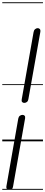

<svg xmlns="http://www.w3.org/2000/svg" viewBox="-25 -1250 400 1698"><path d="M197 -203.5 90.5 399.5Q88.5 410 83.5 419.2Q78.5 428.5 59 428.5Q42.5 428.5 35.8 420.2Q29 412 31.5 398L136.5 -201Q140 -218.5 150.8 -226.2Q161.5 -234 174.5 -234Q185.5 -234 192.5 -226.8Q199.5 -219.5 197 -203.5ZM167 -370.5 272 -966Q275 -983.5 285.8 -992.2Q296.5 -1001 308.5 -1001Q320 -1001 327.5 -992.5Q335 -984 331 -963.5L226 -373Q223.5 -356.5 213 -348.2Q202.5 -340 189.5 -340Q178.5 -340 171.2 -347.5Q164 -355 167 -370.5ZM197 -203.5 90.5 399.5Q88.5 410 83.5 419.2Q78.5 428.5 59 428.5Q42.5 428.5 35.8 420.2Q29 412 31.5 398L136.5 -201Q140 -218.5 150.8 -226.2Q161.5 -234 174.5 -234Q185.5 -234 192.5 -226.8Q199.5 -219.5 197 -203.5ZM167 -370.5 272 -966Q275 -983.5 285.8 -992.2Q296.5 -1001 308.5 -1001Q320 -1001 327.5 -992.5Q335 -984 331 -963.5L226 -373Q223.5 -356.5 213 -348.2Q202.5 -340 189.5 -340Q178.5 -340 171.2 -347.5Q164 -355 167 -370.5ZM-5 420.5H355V428.5H-5ZM-5 -16H355V0H-5ZM-5 -505.5H355V-497.5H-5ZM-5 -1230H355V-1222H-5Z"/></svg>

Font: Edu VIC WA NT Pre Guide
Style: Regular
Weight: 400
Designer: Tina and Corey Anderson, Eben Sorkin, Mirko Velimirovic
Foundry: Google for Education
Version: Version 1.000